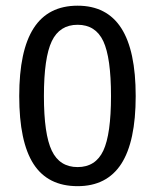

<svg xmlns="http://www.w3.org/2000/svg" viewBox="-20 -636 540 668"><path d="M366.2 -301.8Q366.2 -435.5 339.4 -492.7Q312.5 -549.8 250 -549.8Q187.5 -549.8 160.2 -492.7Q132.8 -435.5 132.8 -301.8Q132.8 -168.9 160.2 -111.8Q187.5 -54.7 250 -54.7Q312.5 -54.7 339.4 -111.8Q366.2 -168.9 366.2 -301.8ZM452.1 -301.8Q452.1 -143.6 401.9 -65.9Q351.6 11.7 250 11.7Q146.5 11.7 96.7 -65.4Q46.9 -142.6 46.9 -301.8Q46.9 -460 97.2 -538.1Q147.5 -616.2 250 -616.2Q351.6 -616.2 401.9 -538.1Q452.1 -460 452.1 -301.8Z"/></svg>

Font: BabelStone Coelbren y Beirdd
Style: Regular
Weight: 400
Designer: Andrew West
Foundry: BabelStone
Version: Version 1.00;September 27, 2022